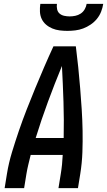

<svg xmlns="http://www.w3.org/2000/svg" viewBox="-20 -975 555 995"><path d="M4 0 16 -74Q25 -130 42 -186Q59 -242 78 -297.5Q97 -353 118.5 -408Q140 -463 162.5 -517.5Q185 -572 208.5 -626.5Q232 -681 257 -735H373Q380 -681 385.5 -626.5Q391 -572 395.5 -517.5Q400 -463 403.5 -408Q407 -353 408 -297.5Q409 -242 407 -186Q405 -130 396 -74L384 0H283L295 -74Q299 -98 301.5 -123Q304 -148 305 -172H139Q133 -148 127 -123Q121 -98 117 -74L105 0ZM165 -260H310Q312 -354 309 -447Q306 -540 301 -633Q263 -541 228.5 -447.5Q194 -354 165 -260ZM329 -815Q309 -815 289 -817.5Q269 -820 251 -827.5Q233 -835 218.5 -847.5Q204 -860 196 -877Q188 -894 187 -914.5Q186 -935 189 -955H275Q273 -941 276 -927Q279 -913 289 -904.5Q299 -896 313 -893Q327 -890 341 -890Q355 -890 370 -893Q385 -896 398 -904.5Q411 -913 419 -927Q427 -941 429 -955H515Q512 -935 504 -914.5Q496 -894 482 -877Q468 -860 449.5 -847.5Q431 -835 411 -827.5Q391 -820 370 -817.5Q349 -815 329 -815Z"/></svg>

Font: Iosevka Term Curly Semibold
Style: Italic
Weight: 600
Italic angle: -9°
Designer: Belleve Invis
Foundry: Belleve Invis
Version: Version 32.3.0